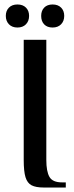

<svg xmlns="http://www.w3.org/2000/svg" viewBox="-20 -838 330 858"><path d="M6 -767Q6 -790 20 -804Q34 -818 58 -818Q82 -818 96 -804Q110 -790 110 -767Q110 -744 96 -729.5Q82 -715 58 -715Q34 -715 20 -729.5Q6 -744 6 -767ZM164 -767Q164 -790 177.5 -804Q191 -818 215 -818Q239 -818 253 -804Q267 -790 267 -767Q267 -744 253 -729.5Q239 -715 215 -715Q191 -715 177.5 -729Q164 -743 164 -767ZM86 -123V-660H187V-123Q187 -72 201 -47.5Q215 -23 257 -23H274V0H176Q140 0 121 -10Q102 -20 94 -46Q86 -72 86 -123Z"/></svg>

Font: El Messiri Medium
Style: Regular
Weight: 500
Designer: Mohamed Gaber
Foundry: Kief Type Foundry
Version: Version 2.007